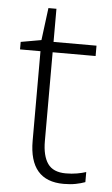

<svg xmlns="http://www.w3.org/2000/svg" viewBox="-50 -694 433 739"><g transform="rotate(5 166.5 -324.5)"><path d="M229 -31Q252 -31 272 -34.5Q292 -38 307 -43V-4Q291 2 270.5 6Q250 10 224 10Q91 10 91 -145V-491H12V-520L91 -534L107 -659H138V-531H304V-491H138V-148Q138 -91 159 -61Q180 -31 229 -31Z"/></g></svg>

Font: Noto Kufi Arabic ExtraLight
Style: Regular
Weight: 200
Designer: Monotype Design Team, David Williams, Khaled Hosny
Foundry: Google LLC
Version: Version 2.109; ttfautohint (v1.8.4.7-5d5b)